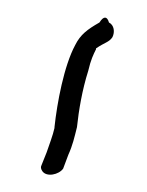

<svg xmlns="http://www.w3.org/2000/svg" viewBox="-20 -134 170 222"><path d="M28 57C27 59 27 61 29 64C34 71 48 68 53 61L59 45C64 34 66 25 69 13C71 -6 75 -30 82 -52C85 -65 88 -71 91 -77V-78C101 -85 106 -85 110 -91C113 -97 112 -105 106 -108C104 -115 100 -116 95 -108C81 -100 73 -94 67 -82C54 -58 46 -15 43 13V14C41 23 37 33 34 42ZM53 61V62ZM82 -51V-52Z"/></svg>

Font: Stray Cat
Style: LtObl
Weight: 300
Version: Version 1.0